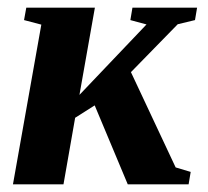

<svg xmlns="http://www.w3.org/2000/svg" viewBox="-20 -479 540 499"><path d="M186.5 -232.4 360.8 -415.5 318.8 -426.8 324.2 -459H492.2L486.8 -426.8L441.9 -416L320.3 -291.5L436.5 -43.9L475.6 -32.2L470.2 0H312L226.1 -205.1L175.3 -172.9L145 0H13.7L87.4 -415L42.5 -426.8L48.3 -459H226.6Z"/></svg>

Font: Liberation Serif
Style: Bold Italic
Weight: 700
Italic angle: -16.333°
Designer: Steve Matteson
Foundry: Ascender Corporation
Version: Version 2.1.5